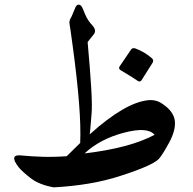

<svg xmlns="http://www.w3.org/2000/svg" viewBox="-20 -764 832 826"><path d="M294 -557Q281 -653 279 -662Q277 -672 284 -686Q286 -687 304 -731Q309 -744 319 -744Q329 -744 336 -727Q341 -714 345.5 -704Q350 -694 353 -688Q356 -682 362 -673.5Q368 -665 378 -654Q396 -634 384 -617Q371 -601 364 -592Q357 -583 357 -583Q368 -462 372.5 -384.5Q377 -307 374 -275Q371 -243 369.5 -221Q368 -199 366 -186Q518 -323 618 -333Q653 -336 679 -317Q727 -285 732 -245Q737 -206 709 -153Q680 -99 663 -80Q634 -51 500 -8Q433 14 360.5 26Q288 38 211 42Q150 31 114 4Q76 -25 60 -45Q38 -73 41.5 -86Q45 -99 75 -95Q115 -91 163 -89.5Q211 -88 267 -92L325 -149Q328 -219 320 -321Q312 -423 294 -557ZM513 -193Q410 -166 344 -104Q538 -127 645 -184Q615 -220 513 -193ZM544 -551Q550 -559 561 -556Q581 -549 599.5 -538Q618 -527 634 -513Q642 -505 637 -495L589 -419Q582 -409 571 -417Q561 -425 499 -462Q488 -469 495 -479Z"/></svg>

Font: Amiri
Style: Bold
Weight: 700
Designer: Khaled Hosny
Version: Version 0.113